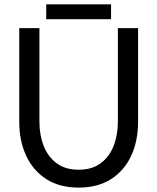

<svg xmlns="http://www.w3.org/2000/svg" viewBox="-20 -852 723 882"><path d="M161.1 -722.7H68.4V-293Q68.4 -205.1 100.1 -136.7Q131.8 -68.4 192.6 -29.3Q253.4 9.8 341.3 9.8Q429.2 9.8 490.2 -29.3Q551.3 -68.4 582.8 -136.7Q614.3 -205.1 614.3 -293V-722.7H521.5V-293Q521.5 -231.9 502 -181.9Q482.4 -131.8 442.4 -102.1Q402.3 -72.3 341.3 -72.3Q280.3 -72.3 240.2 -102.1Q200.2 -131.8 180.7 -181.9Q161.1 -231.9 161.1 -293ZM192.4 -763.7H490.2V-832H192.4Z"/></svg>

Font: Giphurs
Style: Regular
Weight: 400
Version: Version 2.010